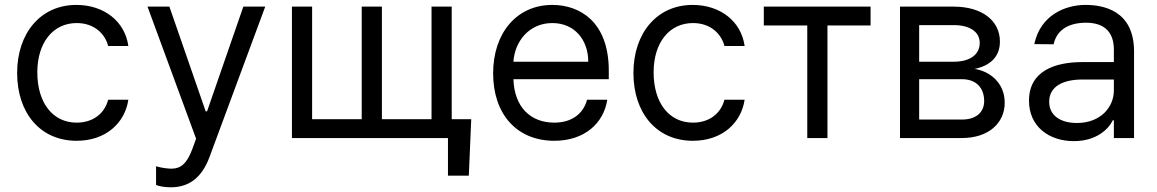

<svg xmlns="http://www.w3.org/2000/svg" viewBox="-20 -573 4804 797"><path d="M298.3 11.4C419 11.4 498.6 -62.5 512.8 -159.1H429C413.4 -99.4 363.6 -63.9 298.3 -63.9C198.9 -63.9 134.9 -146.3 134.9 -272.7C134.9 -396.3 200.3 -477.3 298.3 -477.3C372.2 -477.3 416.2 -431.8 429 -382.1H512.8C498.6 -484.4 411.9 -552.6 296.9 -552.6C149.1 -552.6 51.1 -436.1 51.1 -269.9C51.1 -106.5 144.9 11.4 298.3 11.4Z M688.9 204.5C764.6 204.5 817.8 164.4 849.4 79.5L1081 -545.5H990.1L839.5 -110.8H833.8L683.2 -545.5H592.3L794 2.8L778.4 45.5C756 106.5 729.8 126.8 693.2 127.1C680 127.5 651.3 124.3 627.8 117.2V194.6C636.4 198.9 660.5 204.5 688.9 204.5Z M1936.1 -78.1H1855.1V-545.5H1771.3V-78.1H1565.3V-545.5H1481.5V-78.1H1275.6V-545.5H1191.8V0H1839.5V156.2H1926.1Z M2281.2 11.4C2407 11.4 2486.5 -62.5 2500.7 -159.1H2416.9C2401.3 -99.4 2351.6 -63.9 2281.2 -63.9C2182.9 -63.9 2115.1 -127.5 2111.2 -244.3H2507.1V-279.8C2507.1 -483 2386.4 -552.6 2272.7 -552.6C2125 -552.6 2027 -436.1 2027 -268.5C2027 -100.9 2123.6 11.4 2281.2 11.4ZM2111.2 -316.8C2116.8 -401.6 2176.8 -477.3 2272.7 -477.3C2363.6 -477.3 2421.9 -409.1 2421.9 -316.8Z M2856.5 11.4C2977.3 11.4 3056.8 -62.5 3071 -159.1H2987.2C2971.6 -99.4 2921.9 -63.9 2856.5 -63.9C2757.1 -63.9 2693.2 -146.3 2693.2 -272.7C2693.2 -396.3 2758.5 -477.3 2856.5 -477.3C2930.4 -477.3 2974.4 -431.8 2987.2 -382.1H3071C3056.8 -484.4 2970.2 -552.6 2855.1 -552.6C2707.4 -552.6 2609.4 -436.1 2609.4 -269.9C2609.4 -106.5 2703.1 11.4 2856.5 11.4Z M3150.6 -467.3H3331V0H3414.8V-467.3H3593.8V-545.5H3150.6Z M3715.9 0H3973C4083.8 0 4150.6 -62.5 4150.6 -146.3C4150.6 -231.9 4085.6 -278.1 4025.6 -286.9C4087 -299.7 4130.7 -334.2 4130.7 -400.6C4130.7 -487.6 4056.1 -545.5 3938.9 -545.5H3715.9ZM3795.5 -76.7V-244.3H3973C4030.5 -244.3 4065.3 -209.9 4065.3 -153.4C4065.3 -105.8 4030.5 -76.7 3973 -76.7ZM3795.5 -316.8V-468.8H3938.9C4006 -468.8 4046.9 -440.7 4046.9 -394.9C4046.9 -346.2 4006 -316.8 3938.9 -316.8Z M4437.5 12.8C4532.7 12.8 4582.4 -38.4 4599.4 -73.9H4603.7V0H4687.5V-359.4C4687.5 -532.7 4555.4 -552.6 4485.8 -552.6C4403.4 -552.6 4299 -511.4 4273.4 -389.9L4353.7 -389.2C4365.1 -443.2 4408.7 -478.7 4488.6 -478.7C4565.7 -478.7 4603.7 -437.9 4603.7 -367.9V-315.3H4473.7C4360.8 -315.3 4251.4 -279.8 4251.4 -154.8C4251.4 -48.3 4333.8 12.8 4437.5 12.8ZM4335.2 -150.6C4335.2 -214.5 4392.8 -242.9 4473 -242.9H4603.7V-197.4C4603.7 -129.3 4549.7 -62.5 4450.3 -62.5C4383.5 -62.5 4335.2 -92.3 4335.2 -150.6Z"/></svg>

Font: Magic Ui Pro
Style: Regular
Weight: 400
Designer: Stefan Endress, Andreas Faust
Version: Version 1.000;FEAKit 1.0